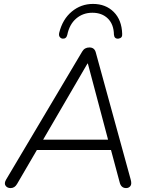

<svg xmlns="http://www.w3.org/2000/svg" viewBox="-20 -953 762 979"><path d="M34 6Q17 6 8.5 -6Q0 -18 11 -37L399 -690Q411 -711 436 -711Q461 -711 468 -687L646 -39Q653 -15 645 -4.5Q637 6 623 6Q597 6 590 -24L546 -188H168L67 -15Q55 6 34 6ZM426 -629 200 -241H531L428 -629ZM298 -756Q289 -758 284 -765.5Q279 -773 282 -786Q299 -855 346 -894Q393 -933 454 -933Q519 -933 560 -892Q601 -851 603 -780Q605 -759 584 -756Q563 -754 561 -776Q560 -829 530 -858.5Q500 -888 451 -888Q403 -888 368.5 -858.5Q334 -829 323 -775Q318 -754 298 -756Z"/></svg>

Font: Nunito Light
Style: Italic
Weight: 300
Italic angle: -9°
Designer: Vernon Adams
Foundry: Vernon Adams
Version: Version 3.601; ttfautohint (v1.8.2.53-6de2)